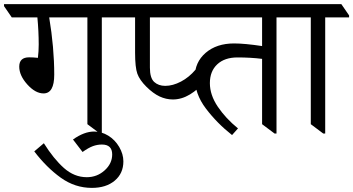

<svg xmlns="http://www.w3.org/2000/svg" viewBox="-62 -642 1711 930"><path d="M546.9 -557.6H431.2V4.9H421.9L361.3 -40.5V-557.6H176.3Q200.7 -411.1 200.7 -280.3Q200.7 -189.5 148.9 -189.5Q109.4 -189.5 70.3 -232.9Q31.2 -276.4 31.2 -319.3Q31.2 -364.3 79.1 -364.3Q100.6 -364.3 121.6 -361.8Q125.5 -393.1 125.5 -426.8Q125.5 -489.7 119.1 -557.6H-4.9L-42.5 -612.3V-622.1H509.3L546.9 -567.4Z M104 91.3 150.4 51.8Q197.8 127.4 247.8 171.9Q297.9 216.3 358.4 216.3Q408.2 216.3 444.8 183.3Q481.4 150.4 481.4 106Q481.4 58.1 431.6 58.1Q409.2 58.1 387.9 65.9Q366.7 73.7 337.9 94.2L291.5 33.7Q345.7 -4.9 394 -4.9Q429.7 -4.9 462.4 15.1Q495.1 35.2 515.4 69.8Q535.6 104.5 535.6 139.6Q535.6 197.8 493.9 232.9Q452.1 268.1 382.8 268.1Q301.3 268.1 232.4 218.8Q163.6 169.4 104 91.3Z M925.3 -243.7Q898.9 -209.5 858.4 -184.8Q817.9 -160.2 775.4 -160.2Q742.2 -160.2 710.9 -174.8Q679.7 -189.5 647 -221.9Q614.3 -254.4 603.3 -284.9Q592.3 -315.4 592.3 -387.2V-557.6H509.3L471.7 -612.3V-622.1H830.1L867.7 -567.4V-557.6H664.1V-314.5Q664.1 -264.2 684.8 -245.1Q705.6 -226.1 738.3 -226.1Q774.9 -226.1 814.5 -246.8Q854 -267.6 884.8 -304.2Z M1393.1 -557.6H1277.3V4.9H1268.1L1207.5 -40.5V-356.9Q1151.9 -363.8 1088.4 -363.8Q1025.9 -363.8 990.2 -330.3Q954.6 -296.9 954.6 -239.3Q954.6 -182.1 992.9 -125.2Q1031.2 -68.4 1090.8 -20L1062 12.2Q988.8 -45.4 935.1 -116.5Q881.3 -187.5 881.3 -267.6Q881.3 -340.8 934.3 -386.2Q987.3 -431.6 1071.8 -431.6Q1123 -431.6 1207.5 -418.9V-557.6H830.1L792.5 -612.3V-622.1H1355.5L1393.1 -567.4Z M1628.9 -557.6H1513.2V4.9H1503.9L1443.4 -40.5V-557.6H1355.5L1317.9 -612.3V-622.1H1591.3L1628.9 -567.4Z"/></svg>

Font: Noto Serif Devanagari
Style: Regular
Weight: 400
Designer: Monotype Design Team
Foundry: Monotype Imaging Inc.
Version: Version 1.01